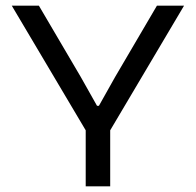

<svg xmlns="http://www.w3.org/2000/svg" viewBox="-20 -659 692 679"><path d="M288.4 -189.2 21.6 -639H117.5L265.6 -386.9L323.1 -284.8H329.8L386.9 -386.5L535 -639H630.9L364.4 -189.2ZM283.1 0V-267.1H369.7V0Z"/></svg>

Font: Anek Gurmukhi Medium SemiExpanded
Style: Regular
Weight: 500
Width: 6
Version: Version 1.003